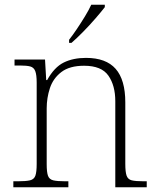

<svg xmlns="http://www.w3.org/2000/svg" viewBox="-20 -786 663 806"><path d="M36 0V-25H56Q89 -25 106 -29Q123 -33 128.5 -48.5Q134 -64 134 -98V-439Q134 -472 128 -487.5Q122 -503 107 -507Q92 -511 64 -511H41V-536H169L174 -450H178Q208 -504 247.5 -523.5Q287 -543 341 -543Q425 -543 465.5 -497Q506 -451 506 -356V-98Q506 -64 511.5 -48.5Q517 -33 533 -29Q549 -25 583 -25H596V0H464V-361Q464 -427 435 -468.5Q406 -510 333 -510Q272 -510 237.5 -483.5Q203 -457 189.5 -416Q176 -375 176 -331V-97Q176 -63 181.5 -48Q187 -33 203.5 -29Q220 -25 253 -25H267V0ZM270 -619Q285 -638 302.5 -664Q320 -690 336.5 -717Q353 -744 363 -766H420V-756Q407 -739 382 -710Q357 -681 329 -652.5Q301 -624 280 -606H270Z"/></svg>

Font: Noto Serif Tamil ExtraLight
Style: Regular
Weight: 200
Designer: Indian Type Foundry, Tom Grace, and the Monotype Design Team
Foundry: Monotype Imaging Inc.
Version: Version 2.004; ttfautohint (v1.8.4.7-5d5b)